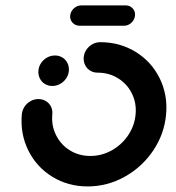

<svg xmlns="http://www.w3.org/2000/svg" viewBox="-20 -676 640 700"><path d="M120 -418.1Q121.1 -433.3 129.8 -446.2Q138.6 -459 151.9 -466.4Q165.2 -473.7 180.4 -473.7Q195.6 -473.7 207.6 -466.3Q219.6 -458.9 225.9 -446.1Q232.2 -433.3 231.1 -418.1Q230 -403 221.3 -390.2Q212.6 -377.4 199.3 -370Q185.9 -362.6 170.7 -362.6Q155.6 -362.6 143.5 -370Q131.5 -377.4 125.2 -390.2Q118.9 -403 120 -418.1ZM285.2 -466.7Q286.3 -481.9 295 -494.7Q303.7 -507.5 317.1 -514.9Q330.4 -522.2 345.6 -522.2Q416.9 -522.2 474.4 -486.9Q531.9 -451.6 561.9 -391.1Q591.9 -330.6 585.6 -259.2Q579.3 -187.8 538.7 -127.3Q498.1 -66.9 434.5 -31.6Q371 3.7 299.6 3.7Q228.1 3.7 170.7 -31.6Q113.3 -66.9 83.3 -127.4Q53.3 -187.9 59.6 -259.3Q61.1 -274.4 69.6 -287.2Q78.1 -300 91.5 -307.4Q104.8 -314.8 120 -314.8Q135.2 -314.8 147.4 -307.4Q159.6 -300 165.9 -287.2Q172.2 -274.4 170.7 -259.3Q167 -217.8 184.5 -183Q201.9 -148.2 234.9 -127.8Q267.9 -107.4 309.3 -107.4Q350.7 -107.4 387.4 -127.8Q424 -148.3 447.4 -183.1Q470.8 -217.9 474.4 -259.3Q478.1 -300.7 460.7 -335.5Q443.3 -370.3 410.3 -390.7Q377.3 -411.1 335.9 -411.1Q320.7 -411.1 308.7 -418.5Q296.7 -425.9 290.4 -438.7Q284.1 -451.5 285.2 -466.7ZM235.9 -619.3Q237.4 -634.4 249.3 -645.4Q261.1 -656.3 276.3 -656.3H438.5Q453.7 -656.3 463.7 -645.4Q473.7 -634.4 472.2 -619.3Q470.7 -604.1 459.1 -593.1Q447.5 -582.2 432.2 -582.2H270Q254.8 -582.2 244.6 -593.1Q234.4 -604.1 235.9 -619.3Z"/></svg>

Font: 26F Galaxy Sans Oblique
Style: Regular
Weight: 400
Italic angle: -5°
Designer: C₂₉H₂₅N₃O₅
Version: Version 1.200;FEAKit 1.0